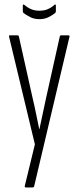

<svg xmlns="http://www.w3.org/2000/svg" viewBox="-20 -637 345 842"><path d="M93 185Q87 185 89 177L133 -4L20 -475Q18 -482 23 -482H57Q62 -482 63 -476L123 -207Q131 -174 138 -139Q145 -104 152 -71H153Q160 -104 167.5 -139Q175 -174 182 -207L242 -476Q243 -482 248 -482H280Q283 -482 284.5 -480Q286 -478 284 -473L130 179Q129 185 123 185ZM153 -553Q129 -553 111.5 -562.5Q94 -572 83 -580Q80 -583 80 -588V-612Q80 -616 82 -617Q84 -618 86 -616Q100 -604 116 -597Q132 -590 153 -590Q174 -590 190 -597Q206 -604 219 -616Q222 -618 223.5 -617Q225 -616 225 -612V-588Q225 -583 222 -580Q211 -571 193.5 -562Q176 -553 153 -553Z"/></svg>

Font: Sofia Sans Extra Condensed Light
Style: Regular
Weight: 300
Designer: Botio Nikoltchev, Ani Petrova
Foundry: lettersoup
Version: Version 4.101